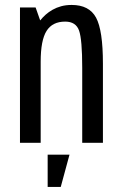

<svg xmlns="http://www.w3.org/2000/svg" viewBox="-20 -569 491 765"><path d="M59.6 0H142.1V-323.4Q142.1 -408.4 165.4 -445.6Q188.6 -482.9 239.7 -482.9Q282.4 -482.9 295 -447.2Q307.6 -411.6 307.6 -298.6V0H390.1V-315.1Q390.1 -448.3 362.7 -498.8Q335.3 -549.3 265.6 -549.3Q242.6 -549.3 223.7 -544.1Q204.9 -538.9 189.6 -530.2Q174.3 -521.6 162.1 -510.7Q150 -499.9 140.1 -487.6L121.9 -539.3H59.6ZM169.9 175.9H222L256.9 47.3H169.9Z"/></svg>

Font: Secuela Black
Style: Regular
Weight: 900
Designer: Fernando Haro
Foundry: deFharo
Version: Version 1.704